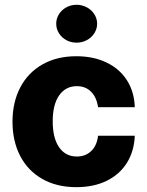

<svg xmlns="http://www.w3.org/2000/svg" viewBox="-20 -772 615 802"><path d="M32.2 -263.7Q32.2 -344.7 64.5 -406.5Q96.7 -468.3 157 -502.7Q217.3 -537.1 298.8 -537.1Q370.6 -537.1 425.3 -510.7Q480 -484.4 510.5 -436.3Q541 -388.2 543 -324.2H389.6Q383.8 -365.2 360.6 -388.7Q337.4 -412.1 300.8 -412.1Q254.4 -412.1 227.3 -373.8Q200.2 -335.4 200.2 -265.6Q200.2 -194.8 227.1 -156.5Q253.9 -118.2 300.8 -118.2Q336.9 -118.2 360.8 -140.9Q384.8 -163.6 389.6 -205.1H543Q540.5 -140.6 510.3 -92Q480 -43.5 425.8 -16.8Q371.6 9.8 298.8 9.8Q216.8 9.8 156.5 -24.7Q96.2 -59.1 64.2 -120.8Q32.2 -182.6 32.2 -263.7ZM214.8 -672.9Q214.8 -694.3 226.3 -712.6Q237.8 -731 257.3 -741.5Q276.9 -752 299.8 -752Q322.8 -752 342.5 -741.5Q362.3 -731 374 -712.6Q385.7 -694.3 385.7 -672.9Q385.7 -651.4 374 -633.1Q362.3 -614.7 342.5 -604.2Q322.8 -593.8 299.8 -593.8Q276.9 -593.8 257.3 -604.2Q237.8 -614.7 226.3 -633.1Q214.8 -651.4 214.8 -672.9Z"/></svg>

Font: Pretendard GOV ExtraBold
Style: Regular
Weight: 800
Designer: Base glyphs from Inter by Rasmus Andersson; Hangeul glyphs from Noto Sans CJK(Source Han Sans) by Jang Soo-young and Kan
Foundry: Kil Hyung-jin
Version: Version 1.309